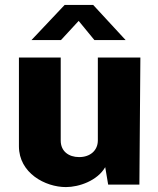

<svg xmlns="http://www.w3.org/2000/svg" viewBox="-20 -751 642 781"><path d="M364 -588H491L359 -731H243L108 -588H228L300 -666ZM248 10C302 10 376 -16 408 -71L420 0H547L551 -517H378V-180C378 -139 347 -112 302 -112C259 -112 227 -136 227 -179V-517H57V-156C57 -47 164 10 248 10Z"/></svg>

Font: United Sans ExtraBold
Style: Regular
Weight: 800
Designer: Pablo Impallari, Rodrigo Fuenzalida (Modified by Dan O. Williams)
Version: Version 1.000;PS 001.000;hotconv 1.0.88;makeotf.lib2.5.64775